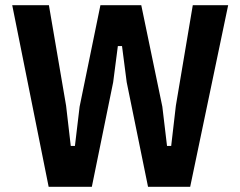

<svg xmlns="http://www.w3.org/2000/svg" viewBox="-20 -718 924 738"><path d="M167 0 27 -698H168L234 -312L252 -157H268L286 -308L366 -698H523L604 -308L622 -157H638L656 -312L721 -698H857L711 0H549L467 -402L449 -541H433L415 -402L333 0Z"/></svg>

Font: IBM Plex Sans Cond
Style: Bold
Weight: 700
Width: 3
Designer: Mike Abbink, Paul van der Laan, Pieter van Rosmalen
Foundry: Bold Monday
Version: Version 1.3